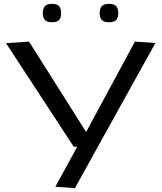

<svg xmlns="http://www.w3.org/2000/svg" viewBox="-20 -758 835 992"><path d="M266 207 379 0H361L11 -535L130 -543L425 -76L677 -543L783 -536L367 214ZM543 -643Q516 -643 505.5 -655.5Q495 -668 495 -690Q495 -713 505.5 -725.5Q516 -738 543 -738Q571 -738 581 -725.5Q591 -713 591 -690Q591 -668 581 -655.5Q571 -643 543 -643ZM249 -643Q222 -643 211.5 -655.5Q201 -668 201 -690Q201 -713 211.5 -725.5Q222 -738 249 -738Q276 -738 286 -725.5Q296 -713 296 -690Q296 -668 286 -655.5Q276 -643 249 -643Z"/></svg>

Font: Georama ExtraExtended
Style: Regular
Weight: 400
Width: 8
Designer: Jean-Baptiste Levee
Foundry: Production Type
Version: Version 1.000